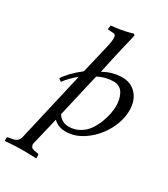

<svg xmlns="http://www.w3.org/2000/svg" viewBox="-254 -801 1002 1143"><g transform="rotate(30 247.5 -229.5)"><path d="M441.9 -272.9Q441.9 -294.9 437.5 -314.9Q433.1 -335 423.8 -353Q414.6 -371.1 397.5 -381.6Q380.4 -392.1 356.9 -392.1Q301.3 -392.1 251 -365.2L182.1 -66.9Q208 -24.9 257.8 -24.9Q296.9 -24.9 329.3 -43.2Q361.8 -61.5 382.1 -89.6Q402.3 -117.7 416.3 -152.1Q430.2 -186.5 436 -217Q441.9 -247.6 441.9 -272.9ZM221.2 -563Q228 -593.8 228 -612.8Q228 -628.4 222.9 -634.8Q217.8 -641.1 207 -641.1Q202.1 -641.6 191.4 -642.1Q180.7 -642.6 175.8 -643.1Q174.8 -643.1 173.6 -643.6Q172.4 -644 171.9 -644Q170.9 -645 170.9 -647.9L173.8 -671.9Q240.2 -677.2 305.2 -694.8L314 -698.2Q326.2 -698.2 326.2 -688Q325.2 -686 324.2 -681.2Q322.8 -674.8 319.6 -661.1Q316.4 -647.5 311 -625.2Q305.7 -603 300.8 -583Q293.9 -552.7 280.8 -493.4Q267.6 -434.1 261.2 -403.8Q322.8 -439 390.1 -439Q450.7 -439 487.3 -397.5Q523.9 -356 523.9 -289.1Q523.9 -222.7 487.8 -153.6Q451.7 -84.5 388.4 -37.4Q325.2 9.8 255.9 9.8Q204.6 9.8 171.9 -22.9L127.9 161.1Q124.5 170.9 127 178.2Q129.4 185.5 131.8 189.7Q134.3 193.8 140.6 196.5Q147 199.2 151.1 200.2Q155.3 201.2 161.1 202.1L180.2 205.1Q186 206.5 186 212.9V232.9L184.1 234.9Q146 233.9 109.9 232.9H77.1Q61 232.9 35.2 234.4Q9.3 235.8 -8.8 237.3L-26.9 238.8L-28.8 236.8V217.8Q-28.8 211.9 -19 210L0 207Q23.9 203.6 36.4 192.9Q48.8 182.1 53.2 161.1L162.1 -312Q113.8 -272.9 85 -232.9Q82 -234.9 75.4 -239.5Q68.8 -244.1 65.9 -246.1Q94.7 -294.9 171.9 -356Q180.2 -390.1 196.8 -459.5Q213.4 -528.8 221.2 -563Z"/></g></svg>

Font: Common Serif
Style: Italic
Weight: 400
Italic angle: -12°
Designer: Philipp H. Poll, Khaled Hosny
Foundry: Stefan Peev, Context Ltd.
Version: Version 1.026